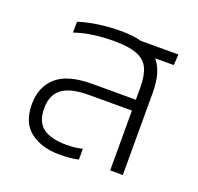

<svg xmlns="http://www.w3.org/2000/svg" viewBox="-103 -662 809 784"><g transform="rotate(20 301.5 -270.0)"><path d="M230 10Q154 10 104.5 -27Q55 -64 55 -146Q55 -220 103.5 -263.5Q152 -307 258 -307H448V-360Q448 -412 433.5 -443Q419 -474 383 -488Q347 -502 283 -502Q240 -502 197 -496.5Q154 -491 113 -477V-524Q149 -536 196.5 -543Q244 -550 295 -550Q348 -550 385 -540H548L545 -493H464Q503 -448 503 -358V0H448V-260H262Q182 -260 145 -232.5Q108 -205 108 -146Q108 -88 142 -62.5Q176 -37 245 -37Q284 -37 313 -45V2Q297 6 276.5 8Q256 10 230 10Z"/></g></svg>

Font: Kanit ExtraLight
Style: Regular
Weight: 275
Designer: Katatrad Team
Foundry: CadsonDemak
Version: Version 2.000; ttfautohint (v1.8.3)